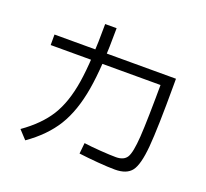

<svg xmlns="http://www.w3.org/2000/svg" viewBox="-134 -944 1206 1124"><g transform="rotate(20 469.0 -382.0)"><path d="M455.1 -18.6 461.9 -85.9Q502.9 -80.1 564.9 -75.7Q627 -71.3 662.1 -71.3Q710.9 -71.3 730 -101.6Q749 -131.8 755.9 -233.9Q762.7 -335.9 763.7 -594.7L800.8 -557.6H79.1V-623H835.9V-588.9Q835.9 -314.5 825.7 -197.8Q815.4 -81.1 784.7 -41Q753.9 -1 681.6 -1Q639.6 -1 574.2 -6.3Q508.8 -11.7 455.1 -18.6ZM336.9 -782.2H408.2Q408.2 -543 383.3 -397Q358.4 -251 299.3 -155.3Q240.2 -59.6 129.9 17.6L81.1 -35.2Q186.5 -109.4 240.2 -195.3Q293.9 -281.2 315.4 -415.5Q336.9 -549.8 336.9 -782.2Z"/></g></svg>

Font: Pretendard JP Variable
Style: Regular
Weight: 400
Designer: Base glyphs from Inter by Rasmus Andersson; Hangul glyphs from Noto Sans CJK(Source Han Sans) by Jang Soo-young and Kang
Foundry: Kil Hyung-jin
Version: Version 1.307;Glyphs 3.2 (3192)